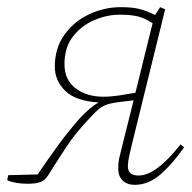

<svg xmlns="http://www.w3.org/2000/svg" viewBox="-31 -503 536 536"><path d="M149 -324Q149 -280 180 -256.5Q211 -233 258 -233Q278 -233 301.5 -236.5Q325 -240 347 -244L355 -276Q365 -317 375 -357.5Q385 -398 395 -438Q374 -452 354.5 -457Q335 -462 303 -462Q268 -462 232.5 -447Q197 -432 173 -401.5Q149 -371 149 -324ZM-11 0 -8 -14 74 -16Q106 -63 132 -98.5Q158 -134 191 -172Q208 -190 220 -200Q232 -210 244 -217Q180 -221 151 -249.5Q122 -278 122 -317Q122 -368 148.5 -405.5Q175 -443 217.5 -463Q260 -483 306 -483Q340 -483 360 -477.5Q380 -472 402 -461L416 -483L430 -477L337 -99Q333 -82 329.5 -66.5Q326 -51 326 -39Q326 -13 356 -13Q382 -13 412 -36.5Q442 -60 473 -100L483 -92Q452 -47 418 -17Q384 13 345 13Q324 13 311.5 1Q299 -11 299 -33Q299 -49 301.5 -60Q304 -71 311 -99L342 -223L301 -218Q277 -215 264.5 -210Q252 -205 243 -197Q234 -189 221 -175Q180 -132 155 -94Q130 -56 103 -13Q94 1 81 5.5Q68 10 47 10Q11 10 -11 0Z"/></svg>

Font: Source Serif Pro ExtraLight
Style: Italic
Weight: 200
Italic angle: -12°
Designer: Frank Grießhammer
Foundry: Adobe Systems Incorporated
Version: Version 3.001;hotconv 1.0.111;makeotfexe 2.5.65597